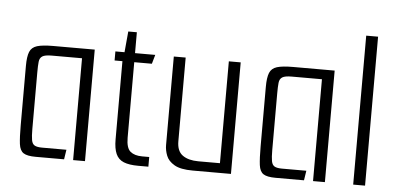

<svg xmlns="http://www.w3.org/2000/svg" viewBox="-46 -717 1668 806"><g transform="rotate(5 788.0 -314.0)"><path d="M128.4 0Q92.5 0 77 -10.2Q61.5 -20.3 58 -47.9Q54.5 -75.5 54.5 -126.8V-376.8Q54.5 -415.8 62.6 -435.9Q70.6 -455.9 93.7 -463Q116.7 -470 161.7 -470H336.4V0H286.4V-429.2H158.5Q130.5 -429.2 119.3 -422Q108 -414.8 106.3 -398.4Q104.5 -382 104.5 -352.8V-115Q104.5 -84.2 107.5 -68.2Q110.5 -52.2 120.7 -46.5Q130.8 -40.8 152.1 -40.8H254.6L248.3 0Z M560.4 0Q522.4 0 499.4 -9.3Q476.4 -18.7 466.4 -41.3Q456.4 -64 456.4 -102V-431.8H423.4V-470H461.9L470 -558H506.2V-470H591.4L580.5 -431.8H506.2V-113.5Q506.2 -70.4 523.8 -55.6Q541.5 -40.8 573.5 -40.8H603.5V0Z M790.3 0Q738.6 0 712.8 -15.2Q686.9 -30.3 678.3 -52.6Q669.6 -74.8 669.6 -96.8V-470H719.6V-117.5Q719.6 -75.6 744.2 -58.2Q768.7 -40.8 810.3 -40.8H901.5V-470H951.5V0Z M1139.4 0Q1103.5 0 1088 -10.2Q1072.5 -20.3 1069 -47.9Q1065.5 -75.5 1065.5 -126.8V-376.8Q1065.5 -415.8 1073.6 -435.9Q1081.6 -455.9 1104.7 -463Q1127.7 -470 1172.7 -470H1347.4V0H1297.4V-429.2H1169.5Q1141.5 -429.2 1130.3 -422Q1119 -414.8 1117.3 -398.4Q1115.5 -382 1115.5 -352.8V-115Q1115.5 -84.2 1118.5 -68.2Q1121.5 -52.2 1131.7 -46.5Q1141.8 -40.8 1163.1 -40.8H1265.6L1259.3 0Z M1466.6 -627.7H1516.6V0H1466.6Z"/></g></svg>

Font: Smooch Sans Thin
Style: Regular
Weight: 100
Designer: Robert E. Leuschke
Foundry: Robert E. Leuschke
Version: Version 1.010